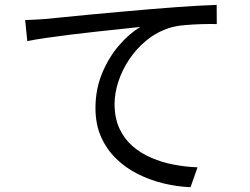

<svg xmlns="http://www.w3.org/2000/svg" viewBox="-20 -748 1040 799"><path d="M84.7 -664.4Q113.5 -665.4 136.6 -666.9Q159.7 -668.4 174.3 -669.4Q198.3 -671.8 243.5 -676.4Q288.7 -681 348.1 -686.7Q407.5 -692.5 475.3 -698.4Q543.1 -704.3 612.1 -710.3Q667 -714.9 715.9 -718.4Q764.8 -721.9 806.8 -724.3Q848.8 -726.7 881.7 -727.7L882.1 -647.9Q853.7 -648.5 817.7 -647.5Q781.6 -646.5 746.8 -643.3Q712 -640.1 686.5 -632.3Q633 -615.3 590.4 -580.6Q547.8 -545.8 518 -501.2Q488.2 -456.5 472.5 -408.2Q456.8 -359.9 456.8 -315.5Q456.8 -256.9 476.9 -213.4Q496.9 -170 531.5 -140Q566.1 -110 610.3 -91.1Q654.5 -72.1 703.8 -62.8Q753 -53.5 802 -51.7L773 30.9Q717.6 28.9 661.3 15.4Q605 1.9 553.9 -23.7Q502.8 -49.2 463.1 -88Q423.4 -126.7 400.3 -178.9Q377.3 -231.1 377.3 -298.2Q377.3 -376.3 404.8 -442.8Q432.3 -509.2 475.3 -559Q518.2 -608.9 564.1 -635.9Q532 -632.3 484.8 -627.4Q437.6 -622.5 383.5 -616.6Q329.4 -610.6 275 -604Q220.6 -597.4 173.3 -590.5Q126 -583.6 93.6 -576.9Z"/></svg>

Font: Noto Sans TC Thin
Style: Regular
Weight: 100
Designer: Ryoko NISHIZUKA 西塚涼子 (kana, bopomofo & ideographs); Paul D. Hunt (Latin, Greek & Cyrillic); Sandoll Communications 산돌커뮤니
Foundry: Adobe
Version: Version 2.004-H2;hotconv 1.0.118;makeotfexe 2.5.65603